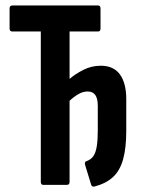

<svg xmlns="http://www.w3.org/2000/svg" viewBox="-20 -675 519 701"><path d="M325 6Q316 8 313 0L291 -72Q287 -85 297 -87Q313 -93 321.5 -106Q330 -119 333.5 -142Q337 -165 337 -198V-289Q337 -315 328 -328Q319 -341 300 -341Q283 -341 266.5 -331.5Q250 -322 234 -307V-11Q234 0 224 0H138Q129 0 129 -11V-560H25Q15 -560 15 -571V-644Q15 -655 25 -655H338Q347 -655 347 -644V-571Q347 -560 338 -560H234V-387Q255 -405 284.5 -420Q314 -435 348 -435Q395 -435 418 -403Q441 -371 441 -313V-197Q441 -135 429.5 -93.5Q418 -52 392.5 -28.5Q367 -5 325 6Z"/></svg>

Font: Sofia Sans Extra Condensed
Style: Bold
Weight: 700
Designer: Botio Nikoltchev, Ani Petrova
Foundry: lettersoup
Version: Version 4.101